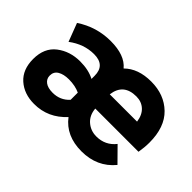

<svg xmlns="http://www.w3.org/2000/svg" viewBox="-92 -776 1040 1040"><g transform="rotate(45 428.0 -255.5)"><path d="M221 12Q144 12 94.5 -32Q45 -76 45 -157Q45 -242 101 -285Q157 -328 235 -328Q299 -328 345 -304V-328Q345 -409 260 -409Q183 -409 115 -358L75 -463Q165 -523 274 -523Q382 -523 428 -467Q484 -523 584 -523Q684 -523 747.5 -461.5Q811 -400 811 -282Q811 -246 804 -205H473Q477 -157 508.5 -129.5Q540 -102 584 -102Q652 -102 694 -155L774 -74Q703 12 584 12Q465 12 403 -70Q328 12 221 12ZM172 -157Q172 -132 192 -117Q212 -102 249 -102Q307 -102 345 -144V-199Q309 -216 260 -216Q221 -216 196.5 -201.5Q172 -187 172 -157ZM474 -315H683Q677 -360 650.5 -384.5Q624 -409 584 -409Q486 -409 474 -315Z"/></g></svg>

Font: ReCut ExtraBold
Style: Regular
Weight: 800
Designer: Giant Group (for alternate capitals set)
Version: Version 2.002;FEAKit 1.0